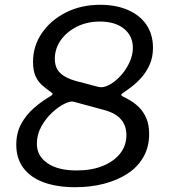

<svg xmlns="http://www.w3.org/2000/svg" viewBox="-20 -772 708 802"><path d="M399 -752Q465 -752 515 -730Q565 -708 592 -668Q619 -628 619 -572Q619 -532 604.5 -500.5Q590 -469 569 -446Q548 -423 527 -407.5Q506 -392 493 -383Q487 -379 486.5 -376Q486 -373 493 -369Q508 -362 527 -350.5Q546 -339 563 -321.5Q580 -304 591.5 -277.5Q603 -251 603 -212Q603 -158 579 -116Q555 -74 512.5 -46.5Q470 -19 414.5 -4.5Q359 10 294 10Q219 10 163.5 -10Q108 -30 78 -70Q48 -110 48 -167Q48 -217 68.5 -254.5Q89 -292 121.5 -320.5Q154 -349 192 -371Q198 -375 199.5 -378.5Q201 -382 193 -387Q173 -401 155.5 -416.5Q138 -432 128 -455Q118 -478 118 -514Q118 -580 155 -634Q192 -688 255.5 -720Q319 -752 399 -752ZM397 -682Q343 -682 300 -660Q257 -638 233 -603Q209 -568 209 -526Q209 -489 231 -467.5Q253 -446 296 -434L391 -409Q410 -404 434.5 -416.5Q459 -429 482 -453.5Q505 -478 520 -509.5Q535 -541 535 -572Q535 -622 498 -652Q461 -682 397 -682ZM300 -60Q363 -60 409.5 -79Q456 -98 482 -131Q508 -164 508 -208Q508 -246 486 -272.5Q464 -299 417 -312L288 -347Q276 -351 250.5 -339Q225 -327 198 -302Q171 -277 152.5 -243.5Q134 -210 134 -171Q134 -121 178 -90.5Q222 -60 300 -60Z"/></svg>

Font: Libre Franklin
Style: Italic
Weight: 400
Italic angle: -8°
Designer: Pablo Impallari, Rodrigo Fuenzalida, Nhung Nguyen
Foundry: Impallari Type
Version: Version 3.000